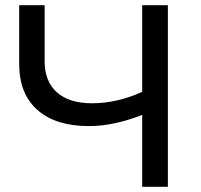

<svg xmlns="http://www.w3.org/2000/svg" viewBox="-20 -720 776 740"><path d="M528 -366V-700H627V0H528V-277Q417 -234 323 -234Q195 -234 124.5 -296Q54 -358 54 -473V-700H152V-484Q152 -406 199.5 -364Q247 -322 334 -322Q431 -322 528 -366Z"/></svg>

Font: false
Style: Regular
Weight: 500
Designer: Julieta Ulanovsky
Foundry: Julieta Ulanovsky
Version: Version 7.222;hotconv 1.0.109;makeotfexe 2.5.65596